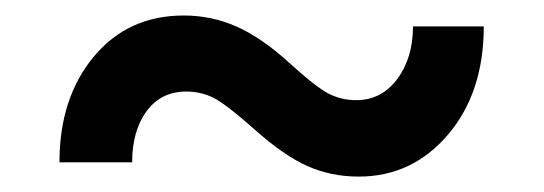

<svg xmlns="http://www.w3.org/2000/svg" viewBox="-20 -418 705 249"><path d="M607.4 -383.8Q607.4 -297.9 561 -243.4Q514.6 -189 445.3 -189Q409.2 -189 378.7 -202.6Q348.1 -216.3 310.5 -249.8Q272.9 -283.2 256.6 -291.3Q240.2 -299.3 221.7 -299.3Q189 -299.3 170.2 -273.9Q151.4 -248.5 151.4 -207.5H57.1Q57.1 -291 101.6 -344.5Q146 -397.9 218.3 -397.9Q254.4 -397.9 286.9 -383.5Q319.3 -369.1 354.7 -336.9Q390.1 -304.7 406.5 -296.4Q422.9 -288.1 441.9 -288.1Q474.6 -288.1 495.1 -315.4Q515.6 -342.8 515.6 -383.8Z"/></svg>

Font: Vazir Medium
Style: Medium
Weight: 500
Designer: Saber Rastikerdar
Foundry: Saber Rastikerdar
Version: Version 30.0.0